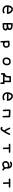

<svg xmlns="http://www.w3.org/2000/svg" viewBox="5119 -5740 762 11040"><g transform="rotate(90 5500.0 -220.0)"><path d="M569.3 19.5Q511.7 17.6 458.5 2Q404.3 -14.2 357.9 -63Q335 -86.9 319.6 -112.5Q304.2 -138.2 295.9 -165.5Q280.3 -219.2 284.2 -284.7Q285.6 -306.2 289.1 -328.1Q292.5 -350.1 297.9 -372.1Q303.2 -394 311 -416Q322.3 -449.2 338.4 -476.1Q354.5 -502.9 375 -522.9Q385.3 -532.7 395 -540.8Q404.8 -548.8 414.3 -555.2Q423.8 -561.5 433.1 -565.9Q442.4 -570.3 451.7 -573.2Q486.8 -583 528.8 -580.1Q537.1 -579.6 545.4 -578.1Q553.7 -576.7 561.8 -574.7Q569.8 -572.8 577.6 -569.8Q585.4 -566.9 593.3 -563.5Q601.1 -560.1 608.4 -555.7Q613.8 -552.7 619.1 -549.3Q624.5 -545.9 630.4 -541.7Q636.2 -537.6 642.1 -533Q647.9 -528.3 654.1 -522.9Q660.2 -517.6 666.5 -511.7Q672.9 -505.9 679.4 -499.8Q686 -493.7 692.9 -486.3Q708.5 -470.2 721.2 -453.1Q733.9 -436 743.4 -418Q752.9 -399.9 758.8 -380.9Q777.3 -324.2 779.3 -272.5Q779.3 -267.1 778.3 -262.2Q777.3 -257.3 775.1 -253.4Q772.9 -249.5 770 -246.6Q767.1 -243.7 763.2 -241.2Q759.3 -238.8 754.6 -237.5Q750 -236.3 744.6 -235.6Q739.3 -234.9 733.4 -235.4L370.6 -245.1Q371.6 -238.3 372.3 -231.9Q373 -225.6 374 -219.7Q375 -213.9 376.2 -208.5Q377.4 -203.1 378.7 -198.2Q379.9 -193.4 381.3 -188.7Q382.8 -184.1 384.3 -179.7Q387.7 -170.9 393.6 -161.4Q399.4 -151.9 407.7 -141.6Q416 -131.3 426.8 -121.1Q442.9 -105 461.2 -94.5Q479.5 -84 500.5 -79.1Q514.6 -75.2 528.6 -73Q542.5 -70.8 556.2 -69.6Q569.8 -68.4 583 -68.4Q622.6 -68.4 649.4 -84Q678.2 -101.1 710.4 -109.4L712.4 -109.9L714.4 -108.9L733.9 -99.1L735.4 -98.1L736.3 -97.2Q749 -80.1 747.1 -56.2V-55.2L746.6 -54.2L736.8 -34.7L736.3 -33.7L735.4 -32.7Q701.2 -2.4 657.7 7.8Q615.2 17.6 569.8 19.5ZM681.2 -323.2Q676.3 -343.3 669.7 -359.4Q663.1 -375.5 654.3 -388.2Q644.5 -402.8 633.8 -416.3Q623 -429.7 610.8 -442.4Q587.4 -466.8 559.1 -481Q531.2 -495.1 500.5 -492.2Q470.7 -489.3 439.5 -456.1Q408.7 -423.3 379.9 -333Z M1342.8 9.8Q1341.8 9.8 1341.1 9.8Q1340.3 9.8 1339.6 9.8Q1338.9 9.8 1338.4 9.8Q1318.4 7.8 1309.8 -8.1Q1301.3 -23.9 1303.7 -51.3Q1303.2 -173.3 1303.2 -258.1Q1303.2 -342.8 1303.7 -406.5Q1304.2 -470.2 1305.4 -502.9Q1306.6 -535.6 1309.1 -542.5Q1316.9 -568.4 1362.3 -567.9Q1376 -567.9 1387.9 -567.6Q1399.9 -567.4 1409.7 -567.4Q1419.4 -567.4 1427.7 -567.4Q1452.6 -567.4 1488.3 -562.5Q1500 -561 1512.9 -559.1Q1525.9 -557.1 1540.3 -554.7Q1554.7 -552.2 1570.3 -549.8Q1578.6 -548.3 1586.4 -546.1Q1594.2 -543.9 1601.8 -541Q1609.4 -538.1 1616.9 -534.2Q1624.5 -530.3 1631.6 -525.4Q1638.7 -520.5 1645.8 -515.1Q1652.8 -509.8 1659.2 -503.4Q1679.7 -484.4 1690.9 -466.6Q1702.1 -448.7 1704.1 -432.6Q1708 -401.4 1703.6 -356.9Q1702.1 -342.3 1695.8 -328.9Q1689.5 -315.4 1678.7 -303.7Q1668 -292 1652.8 -280.8Q1676.3 -268.1 1696.3 -249.5Q1721.2 -226.6 1729.5 -193.8Q1737.3 -161.1 1730.5 -125.5Q1723.1 -88.9 1684.8 -50.5Q1646.5 -12.2 1604 -2Q1582.5 2.9 1518.1 5.9Q1453.6 8.8 1342.8 9.8ZM1609.4 -99.6Q1624 -109.9 1631.6 -122.3Q1639.2 -134.8 1640.6 -149.9Q1641.6 -160.2 1639.9 -168.7Q1638.2 -177.2 1634 -184.1Q1629.9 -190.9 1623 -196.8Q1619.1 -200.2 1614.3 -203.1Q1609.4 -206.1 1604.2 -208.7Q1599.1 -211.4 1593.5 -213.4Q1587.9 -215.3 1581.5 -217Q1575.2 -218.8 1568.4 -219.7Q1534.7 -225.6 1391.6 -214.4V-78.1Q1465.3 -79.1 1507.8 -80.6Q1550.3 -82 1562.5 -84Q1574.7 -85.9 1586.4 -89.8Q1598.1 -93.8 1609.4 -99.6ZM1572.8 -338.4Q1604 -353 1611.8 -369.1Q1619.6 -385.7 1615.2 -410.6Q1610.8 -434.6 1582 -449.7Q1551.8 -466.3 1503.9 -474.6Q1458 -482.9 1393.6 -478L1391.6 -306.2Q1407.7 -308.1 1423.3 -309.6Q1439 -311 1454.3 -312.3Q1469.7 -313.5 1484.9 -314.5Q1532.7 -317.4 1572.8 -338.4Z M2379.4 138.2 2358.9 129.4 2357.4 128.9 2356.4 127.4Q2348.1 116.7 2343.8 103.8Q2339.4 90.8 2338.9 76.2Q2337.9 49.3 2321.3 -344.2V-344.7V-345.2Q2321.8 -353.5 2324.5 -361.3Q2327.1 -369.1 2332 -375.5L2332.5 -376H2333Q2339.8 -383.3 2349.6 -387Q2359.4 -390.6 2371.1 -390.6H2372.1L2373.5 -390.1L2394 -381.3L2395 -380.9L2396 -379.9L2402.3 -372.1Q2436.5 -383.8 2465.8 -391.6Q2497.6 -399.4 2531.5 -398.9Q2565.4 -398.4 2594.7 -391.1Q2605 -388.2 2616.2 -382.6Q2627.4 -377 2639.4 -368.7Q2651.4 -360.4 2664.6 -348.6Q2704.6 -314 2716.8 -263.2Q2728.5 -213.4 2726.1 -167Q2723.6 -119.6 2686 -76.7Q2648.9 -34.2 2604.5 -17.1Q2560.5 0 2511.2 -1.5Q2465.8 -2.9 2424.3 -15.6Q2422.4 16.6 2426.3 49.8Q2430.7 88.4 2421.9 121.6L2421.4 123L2419.9 124Q2413.1 131.3 2403.3 135Q2393.6 138.7 2381.8 138.7H2380.9ZM2606.4 -118.7Q2621.6 -132.8 2629.6 -146Q2637.7 -159.2 2639.6 -171.9Q2641.1 -180.7 2641.4 -189.5Q2641.6 -198.2 2640.9 -207.5Q2640.1 -216.8 2638.2 -226.1Q2633.3 -252.9 2609.9 -278.3Q2586.9 -303.2 2559.1 -308.6Q2551.8 -310.1 2543.9 -310.8Q2536.1 -311.5 2527.6 -311.3Q2519 -311 2509.8 -310.3Q2500.5 -309.6 2490.7 -307.6Q2452.6 -301.3 2414.1 -277.8L2420.9 -134.8Q2478.5 -85.9 2523.9 -89.4Q2570.8 -92.8 2606.4 -118.7Z M3536.1 11.7Q3494.1 11.7 3455.1 8.8Q3415 5.9 3387.7 -11.7Q3378.4 -17.1 3369.4 -24.2Q3360.4 -31.2 3350.8 -39.1Q3341.3 -46.9 3332 -56.2Q3302.2 -85 3292 -131.8Q3282.2 -178.2 3287.1 -227.1Q3288.6 -243.2 3291.3 -258.8Q3293.9 -274.4 3297.4 -289.6Q3300.8 -304.7 3304.7 -318.8Q3317.9 -363.8 3358.2 -399.9Q3398.4 -436 3454.1 -447.3Q3508.3 -458 3554.2 -455.1Q3600.1 -452.1 3628.9 -437Q3656.7 -421.9 3681.6 -396.5Q3707 -371.6 3718.3 -340.8Q3729.5 -311 3732.4 -274.9Q3735.4 -239.3 3731.4 -192.9Q3729.5 -169.4 3724.9 -149.7Q3720.2 -129.9 3713.4 -113.3Q3699.2 -80.6 3665 -47.4Q3630.9 -14.2 3599.6 -4.4Q3584 1 3568.6 4.9Q3553.2 8.8 3537.1 11.7H3536.6ZM3580.6 -91.3Q3591.3 -98.1 3600.8 -106.9Q3610.4 -115.7 3618.7 -127Q3624.5 -134.8 3629.2 -144.3Q3633.8 -153.8 3637.5 -166Q3641.1 -178.2 3643.6 -192.4Q3651.4 -235.4 3646.5 -272.5Q3642.1 -309.1 3619.6 -332Q3615.2 -336.4 3610.6 -340.6Q3606 -344.7 3601.3 -348.4Q3596.7 -352.1 3592 -355Q3587.4 -357.9 3582.8 -360.4Q3578.1 -362.8 3573.2 -364.7Q3561 -369.1 3547.6 -370.6Q3534.2 -372.1 3519 -370.1Q3508.8 -368.7 3498.8 -366.9Q3488.8 -365.2 3478.8 -362.8Q3468.8 -360.4 3458.5 -357.4Q3430.2 -349.6 3410.2 -322.8Q3389.2 -295.4 3379.9 -258.3Q3370.1 -221.2 3372.1 -181.2Q3374 -142.1 3397 -116.7Q3420.4 -90.8 3447.3 -82.5Q3474.1 -74.2 3509.3 -78.1Q3526.4 -80.1 3544.7 -83.5Q3563 -86.9 3580.6 -91.3Z M4757.3 140.1 4736.8 130.4 4734.9 129.4 4734.4 127.9Q4717.8 99.1 4719.7 64.5V-10.7L4278.3 -16.6Q4278.3 -6.8 4278.1 2.7Q4277.8 12.2 4277.8 21.5Q4277.8 30.8 4277.3 40Q4276.4 71.8 4262.2 98.6L4261.2 99.6L4260.3 100.1Q4244.1 113.3 4220.2 111.3H4219.2L4218.3 110.8L4198.7 101.1L4197.3 100.1L4196.3 98.6Q4185.5 82 4183.6 63V62.5L4189.5 -92.8Q4189.5 -123 4210.9 -130.9Q4229 -137.7 4256.3 -141.6Q4260.7 -142.1 4264.6 -143.1Q4268.6 -144 4272.5 -145.8Q4276.4 -147.5 4280.3 -149.4Q4284.2 -151.4 4287.8 -153.8Q4291.5 -156.2 4295.2 -159.2Q4298.8 -162.1 4302.7 -165.5Q4324.2 -186 4336.4 -218.8Q4348.6 -252 4350.6 -297.9Q4352.5 -344.7 4350.6 -415V-415.5Q4351.6 -426.3 4353.3 -434.3Q4355 -442.4 4357.9 -449Q4360.8 -455.6 4365.5 -459.7Q4370.1 -463.9 4376 -464.8Q4385.3 -466.3 4454.6 -467.5Q4523.9 -468.8 4663.1 -469.7H4663.6Q4678.2 -469.2 4688.7 -465.3Q4699.2 -461.4 4705.6 -454.1Q4711.9 -446.8 4712.4 -436Q4713.9 -409.7 4702.1 -101.1Q4714.8 -102.1 4725.3 -102.3Q4735.8 -102.5 4745.1 -102.3Q4754.4 -102.1 4762 -101.3Q4769.5 -100.6 4775.9 -99.1Q4783.2 -97.7 4789.1 -94.5Q4794.9 -91.3 4799.1 -86.4Q4803.2 -81.5 4805.7 -75.4Q4808.1 -69.3 4808.6 -62V-61.5L4810.5 105.5V106.9L4810.1 107.9L4800.3 127.4L4799.8 128.9L4798.8 129.4Q4791 136.2 4781 138.9Q4771 141.6 4759.3 140.6H4758.3ZM4614.3 -100.6 4620.1 -381.8 4440.9 -379.9Q4442.4 -344.2 4439.5 -293.5Q4436.5 -238.3 4420.4 -192.4Q4405.8 -150.4 4373 -100.6Z M5569.3 19.5Q5511.7 17.6 5458.5 2Q5404.3 -14.2 5357.9 -63Q5335 -86.9 5319.6 -112.5Q5304.2 -138.2 5295.9 -165.5Q5280.3 -219.2 5284.2 -284.7Q5285.6 -306.2 5289.1 -328.1Q5292.5 -350.1 5297.9 -372.1Q5303.2 -394 5311 -416Q5322.3 -449.2 5338.4 -476.1Q5354.5 -502.9 5375 -522.9Q5385.3 -532.7 5395 -540.8Q5404.8 -548.8 5414.3 -555.2Q5423.8 -561.5 5433.1 -565.9Q5442.4 -570.3 5451.7 -573.2Q5486.8 -583 5528.8 -580.1Q5537.1 -579.6 5545.4 -578.1Q5553.7 -576.7 5561.8 -574.7Q5569.8 -572.8 5577.6 -569.8Q5585.4 -566.9 5593.3 -563.5Q5601.1 -560.1 5608.4 -555.7Q5613.8 -552.7 5619.1 -549.3Q5624.5 -545.9 5630.4 -541.7Q5636.2 -537.6 5642.1 -533Q5647.9 -528.3 5654.1 -522.9Q5660.2 -517.6 5666.5 -511.7Q5672.9 -505.9 5679.4 -499.8Q5686 -493.7 5692.9 -486.3Q5708.5 -470.2 5721.2 -453.1Q5733.9 -436 5743.4 -418Q5752.9 -399.9 5758.8 -380.9Q5777.3 -324.2 5779.3 -272.5Q5779.3 -267.1 5778.3 -262.2Q5777.3 -257.3 5775.1 -253.4Q5772.9 -249.5 5770 -246.6Q5767.1 -243.7 5763.2 -241.2Q5759.3 -238.8 5754.6 -237.5Q5750 -236.3 5744.6 -235.6Q5739.3 -234.9 5733.4 -235.4L5370.6 -245.1Q5371.6 -238.3 5372.3 -231.9Q5373 -225.6 5374 -219.7Q5375 -213.9 5376.2 -208.5Q5377.4 -203.1 5378.7 -198.2Q5379.9 -193.4 5381.3 -188.7Q5382.8 -184.1 5384.3 -179.7Q5387.7 -170.9 5393.6 -161.4Q5399.4 -151.9 5407.7 -141.6Q5416 -131.3 5426.8 -121.1Q5442.9 -105 5461.2 -94.5Q5479.5 -84 5500.5 -79.1Q5514.6 -75.2 5528.6 -73Q5542.5 -70.8 5556.2 -69.6Q5569.8 -68.4 5583 -68.4Q5622.6 -68.4 5649.4 -84Q5678.2 -101.1 5710.4 -109.4L5712.4 -109.9L5714.4 -108.9L5733.9 -99.1L5735.4 -98.1L5736.3 -97.2Q5749 -80.1 5747.1 -56.2V-55.2L5746.6 -54.2L5736.8 -34.7L5736.3 -33.7L5735.4 -32.7Q5701.2 -2.4 5657.7 7.8Q5615.2 17.6 5569.8 19.5ZM5681.2 -323.2Q5676.3 -343.3 5669.7 -359.4Q5663.1 -375.5 5654.3 -388.2Q5644.5 -402.8 5633.8 -416.3Q5623 -429.7 5610.8 -442.4Q5587.4 -466.8 5559.1 -481Q5531.2 -495.1 5500.5 -492.2Q5470.7 -489.3 5439.5 -456.1Q5408.7 -423.3 5379.9 -333Z M6676.3 11.2 6656.7 1.5 6655.3 0.5 6654.3 -1Q6639.6 -23.9 6641.6 -54.2Q6642.1 -64 6641.8 -98.1Q6641.6 -132.3 6639.9 -193.8Q6638.2 -255.4 6635.7 -341.3L6364.3 -354Q6366.2 -266.1 6367.7 -210.9Q6369.1 -155.8 6370.1 -131.3Q6372.1 -82 6374 -33.2V-31.7L6373.5 -30.8L6363.8 -11.2L6363.3 -9.8L6362.3 -9.3Q6346.7 3.9 6322.8 2H6321.8L6320.8 1.5L6301.3 -8.3L6298.8 -9.8L6298.3 -11.7Q6282.2 -61.5 6282.2 -118.7Q6282.2 -174.8 6276.4 -391.6V-392.1Q6280.8 -432.1 6312 -440.9Q6340.3 -448.2 6503.4 -438.5Q6665.5 -428.7 6691.9 -426.3Q6707.5 -424.8 6715.8 -414.8Q6724.1 -404.8 6724.6 -387.7L6730.5 -23.4V-22L6730 -20.5L6719.2 -1L6718.3 0L6717.8 0.5Q6710 7.3 6700 10Q6689.9 12.7 6678.2 11.7H6677.2Z M7362.3 134.3Q7349.6 130.4 7337.4 125Q7325.2 119.6 7313.5 113Q7301.8 106.4 7290.5 98.6L7290 98.1L7289.6 97.7Q7272.5 78.1 7274.4 50.3V49.3L7274.9 48.3L7284.7 28.8L7285.2 27.3L7286.1 26.9Q7301.8 13.7 7325.7 15.6H7327.1L7328.6 16.6Q7358.4 37.1 7377 38.1Q7394 39.1 7421.9 7.8Q7450.2 -23.9 7478.5 -78.1Q7447.8 -116.2 7423.3 -155Q7398.9 -193.8 7380.4 -233.9Q7343.3 -314.9 7314 -395.5L7313 -397.9L7314 -399.9L7323.7 -419.4L7324.7 -420.9L7325.7 -421.9Q7342.8 -434.6 7366.7 -432.6H7367.7L7368.7 -432.1L7388.2 -422.4L7390.1 -421.4L7391.1 -419.9Q7426.3 -353 7454.6 -283.7Q7481.4 -218.3 7531.7 -159.2Q7569.8 -218.3 7601.1 -279.8Q7634.3 -345.2 7661.6 -415L7662.1 -416.5L7663.1 -417.5Q7670.9 -424.3 7680.9 -427Q7690.9 -429.7 7702.6 -428.7H7703.6L7704.6 -428.2L7724.1 -418.5L7725.6 -418L7726.1 -416.5Q7741.7 -397 7737.3 -371.1V-370.6L7736.8 -370.1Q7693.8 -250.5 7627 -145Q7560.5 -40 7522.9 19Q7484.9 79.1 7451.2 105.5Q7417 132.8 7364.3 134.8H7363.3Z M8500.5 -4.4 8481 -14.2 8478.5 -15.1 8478 -17.6Q8463.9 -53.7 8463.9 -96.2Q8463.9 -137.2 8460 -346.7L8286.1 -342.8H8285.6Q8268.1 -345.2 8254.9 -356L8254.4 -356.4Q8240.2 -372.1 8242.2 -396V-397.5L8242.7 -398.4L8253.4 -418L8254.4 -419.4L8256.3 -420.4Q8294.9 -436.5 8340.8 -432.6L8713.9 -434.6H8714.4Q8719.7 -434.1 8724.9 -432.9Q8730 -431.6 8734.6 -429.7Q8739.3 -427.7 8743.9 -425.3Q8748.5 -422.9 8752.4 -419.9L8752.9 -419.4L8753.4 -418.9Q8767.6 -401.4 8765.6 -377.4V-376L8765.1 -375L8754.4 -355.5L8753.4 -354.5L8752.9 -354Q8737.3 -340.8 8713.4 -342.8L8547.9 -346.7L8555.7 -41V-39.6L8555.2 -38.6L8545.4 -19L8544.9 -18.1L8543.9 -17.1Q8526.4 -2 8502.4 -3.9H8501.5Z M9406.2 31.2Q9376.5 27.3 9348.6 18.1Q9319.8 8.8 9295.4 -20.5Q9271.5 -49.8 9253.4 -89.8Q9235.4 -130.9 9239.3 -176.3Q9243.2 -221.7 9263.2 -258.8Q9283.2 -295.9 9313.5 -321.8Q9343.8 -347.7 9375 -359.9Q9390.6 -366.2 9408.9 -370.1Q9427.2 -374 9448.2 -376.5Q9487.3 -380.4 9564.9 -373Q9548.8 -402.8 9531.2 -420.9Q9524.9 -427.2 9517.1 -432.1Q9509.3 -437 9500 -440.2Q9490.7 -443.4 9480 -444.3Q9471.2 -445.3 9462.6 -445.8Q9454.1 -446.3 9445.6 -446.3Q9437 -446.3 9428 -445.8Q9418.9 -445.3 9409.7 -444.3Q9374.5 -440.4 9342.3 -418.5Q9334.5 -411.6 9324.7 -408.9Q9314.9 -406.2 9303.2 -407.2H9302.2L9301.3 -407.7L9281.7 -417.5L9280.3 -418.5L9279.3 -419.4Q9273.9 -426.8 9270.8 -435.3Q9267.6 -443.8 9266.6 -453.6V-454.1V-454.6Q9269 -472.7 9292 -491.7Q9314.5 -510.3 9344.7 -520Q9375 -530.3 9411.6 -532.7Q9448.2 -535.2 9482.9 -532.7Q9518.1 -530.3 9542.5 -518.1Q9555.2 -511.7 9569.3 -500.7Q9583.5 -489.7 9599.9 -473.9Q9616.2 -458 9629.4 -439.5Q9642.6 -420.9 9652.6 -399.9Q9662.6 -378.9 9668 -356Q9673.3 -333 9674.3 -308.1Q9675.8 -259.8 9674.3 -209.5Q9672.9 -160.6 9689 -127.4Q9704.6 -94.7 9729.5 -78.6Q9742.2 -70.3 9753.4 -63Q9764.6 -55.7 9774.4 -49.8L9775.4 -49.3L9775.9 -48.8Q9791.5 -31.2 9787.1 -4.9V-3.9L9786.6 -3.4L9776.9 16.1L9775.9 17.6L9774.9 18.6Q9766.6 24.9 9756.1 28.1Q9745.6 31.2 9733.4 31.2H9732.9H9731.9Q9690.4 21 9638.7 -43Q9587.4 -7.3 9532.2 13.2Q9474.6 35.2 9406.7 31.2ZM9535.2 -85.9 9592.3 -121.1Q9588.9 -156.2 9586.9 -180.2Q9585 -205.1 9586.9 -275.9Q9559.1 -284.7 9519.5 -288.1Q9476.6 -292 9439.9 -287.1Q9432.6 -286.1 9425.8 -284.4Q9418.9 -282.7 9412.4 -279.8Q9405.8 -276.9 9399.4 -273.2Q9393.1 -269.5 9387 -265.1Q9380.9 -260.7 9375 -254.9Q9346.2 -227.5 9335.7 -189Q9325.2 -150.4 9331.1 -129.9Q9332 -125 9334.7 -119.1Q9337.4 -113.3 9341.1 -106.9Q9344.7 -100.6 9349.9 -93.3Q9355 -85.9 9361.3 -78.6Q9385.3 -49.3 9440.9 -57.6Q9460.4 -60.5 9477.5 -64.7Q9494.6 -68.8 9509 -74.2Q9523.4 -79.6 9535.2 -85.9Z M10500.5 -4.4 10481 -14.2 10478.5 -15.1 10478 -17.6Q10463.9 -53.7 10463.9 -96.2Q10463.9 -137.2 10460 -346.7L10286.1 -342.8H10285.6Q10268.1 -345.2 10254.9 -356L10254.4 -356.4Q10240.2 -372.1 10242.2 -396V-397.5L10242.7 -398.4L10253.4 -418L10254.4 -419.4L10256.3 -420.4Q10294.9 -436.5 10340.8 -432.6L10713.9 -434.6H10714.4Q10719.7 -434.1 10724.9 -432.9Q10730 -431.6 10734.6 -429.7Q10739.3 -427.7 10743.9 -425.3Q10748.5 -422.9 10752.4 -419.9L10752.9 -419.4L10753.4 -418.9Q10767.6 -401.4 10765.6 -377.4V-376L10765.1 -375L10754.4 -355.5L10753.4 -354.5L10752.9 -354Q10737.3 -340.8 10713.4 -342.8L10547.9 -346.7L10555.7 -41V-39.6L10555.2 -38.6L10545.4 -19L10544.9 -18.1L10543.9 -17.1Q10526.4 -2 10502.4 -3.9H10501.5Z"/></g></svg>

Font: NaikaiFont
Style: SemiBold
Weight: 600
Version: Version 1.89